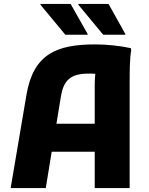

<svg xmlns="http://www.w3.org/2000/svg" viewBox="-20 -953 754 973"><path d="M424 -777V-781L338 -933H185V-929L311 -777ZM615 -777V-781L530 -933H377V-929L503 -777ZM643 -709C589 -721 519 -728 463 -728C268 -728 149 -680 114 -472L34 0H212L242 -184H460V0H637V-537C637 -577 637 -660 645 -697ZM266 -326 289 -466C302 -543 335 -580 428 -580C439 -580 451 -580 463 -579C461 -561 460 -541 460 -519V-326Z"/></svg>

Font: Kufam Arabic Latin Roman Bold
Style: Regular
Weight: 700
Designer: Wael Morcos & Artur Schmal
Version: Version 1.200;PS 001.200;hotconv 1.0.88;makeotf.lib2.5.64775